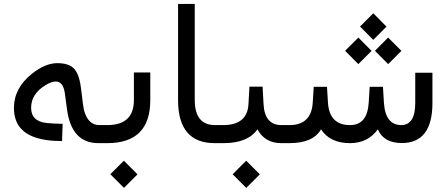

<svg xmlns="http://www.w3.org/2000/svg" viewBox="-20 -712 2228 955"><path d="M479.5 -89.8H474.1C436.4 -89.8 410.8 -114.7 397.5 -164.6C395.2 -173 390.5 -208.3 383.3 -270.5C378.7 -311.5 369.3 -342.1 355 -362.3C338.4 -386.1 308.6 -397.9 265.6 -397.9C225.6 -397.9 183.8 -380.7 140.1 -346.2C79.6 -298.3 49.3 -241.2 49.3 -174.8C49.3 -105.5 80.7 -58.1 143.6 -32.7C181.3 -17.7 229.7 -10.3 288.6 -10.3L291.5 -96.2C261.9 -96.5 235.8 -97.8 213.4 -100.1C160.6 -105.3 134.4 -130.9 134.8 -176.8C135.1 -222.3 159 -259.6 206.5 -288.6C226.4 -300.6 243.3 -306.6 257.3 -306.6C282.1 -306.6 297.2 -286.8 302.7 -247.1L313 -169.9C327.6 -56.6 379.9 0 469.7 0H479.5C486 0 489.3 -14.3 489.3 -43V-54.7C489.3 -78.1 486 -89.8 479.5 -89.8Z M513.7 0C656.2 0 727.5 -71.3 727.5 -213.9V-351.6H646V-214.4C646 -131.3 601.9 -89.8 513.7 -89.8H471.7C446.3 -89.8 433.6 -77.3 433.6 -52.2V-43C433.6 -14.3 446.3 0 471.7 0ZM528.7 154.7 596.6 222.6 664 155.2 596.1 87.3Z M1068.4 -43V-52.2C1068.4 -77.3 1065.1 -89.8 1058.6 -89.8H1049.8C982.4 -89.8 948.7 -131.5 948.7 -214.8V-692.4H865.7V-213.9C865.7 -71.3 926.6 0 1048.3 0H1058.6C1065.4 0 1068.7 -14.3 1068.4 -43Z M1394 -43V-47.9C1394 -75.8 1390.8 -89.8 1384.3 -89.8H1380.4C1324.7 -89.8 1294.9 -124 1291 -192.4L1286.1 -280.8H1220.7L1215.8 -193.4C1211.9 -124.3 1169.8 -89.8 1089.4 -89.8H1050.8C1025.7 -89.8 1013.2 -77.3 1013.2 -52.2V-43C1013.2 -14.3 1025.7 0 1050.8 0H1091.8C1172.2 0 1228.5 -22.9 1260.7 -68.8C1285.2 -22.9 1324.7 0 1379.4 0H1384.3C1390.8 0 1394 -14.3 1394 -43ZM1137.1 154.7 1205 222.6 1272.4 155.2 1204.5 87.3Z M1770.7 -580.1 1836.6 -513.7 1902.4 -579.6 1836.6 -645.9ZM1844.9 -459.4 1910.7 -393.1 1976.6 -458.9 1910.7 -525.2ZM1696.5 -459.4 1762.4 -393.1 1828.2 -458.9 1762.4 -525.2ZM1978.5 -0.5C2080.1 -0.5 2130.9 -67.1 2130.9 -200.2V-350.1H2045.4V-199.7C2045.4 -126.5 2022.1 -89.8 1975.6 -89.8C1922.9 -90.2 1894.2 -127.4 1889.6 -201.7L1884.8 -280.3H1818.8L1814 -201.7C1809.4 -127.1 1778.5 -89.8 1721.2 -89.8C1652.5 -89.8 1615.9 -127.1 1611.3 -201.7L1606.4 -280.3H1540.5L1535.6 -202.1C1531.1 -127.3 1492.5 -89.8 1419.9 -89.8H1377C1351.6 -89.8 1338.9 -77.3 1338.9 -52.2V-43C1338.9 -14.3 1351.6 0 1377 0H1418.9C1498 0 1550.6 -22.9 1576.7 -68.8C1606 -23.3 1653.8 -0.3 1720.2 0C1780.1 0 1826.5 -22.9 1859.4 -68.8C1878.6 -23.3 1918.3 -0.5 1978.5 -0.5Z"/></svg>

Font: Dirooz FD
Style: FD
Weight: 400
Foundry: DejaVu fonts team - Redesigned by Saber Rastikerdar
Version: Version 0.2.1